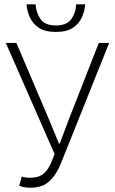

<svg xmlns="http://www.w3.org/2000/svg" viewBox="-20 -858 531 890"><path d="M123 12Q105 12 93.5 10Q82 8 69 3L81 -40Q89 -37 98 -35.5Q107 -34 118 -34Q157 -34 178.5 -50Q200 -66 216 -101L233 -144L7 -659H56L206 -307L253 -193H257L300 -307L438 -659H486L263 -102Q242 -49 209.5 -18.5Q177 12 123 12ZM239 -710Q188 -710 159.5 -729.5Q131 -749 118 -778.5Q105 -808 103 -838H145Q147 -800 167.5 -770Q188 -740 239 -740Q290 -740 311 -770Q332 -800 333 -838H375Q373 -808 360 -778.5Q347 -749 318.5 -729.5Q290 -710 239 -710Z"/></svg>

Font: Source Sans 3 Light
Style: Regular
Weight: 300
Designer: Paul D. Hunt
Foundry: Adobe
Version: Version 3.052;hotconv 1.1.0;makeotfexe 2.6.0